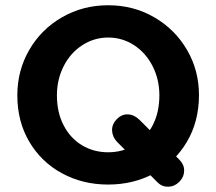

<svg xmlns="http://www.w3.org/2000/svg" viewBox="-20 -699 831 738"><path d="M46.6 -332.8Q46.6 -427.8 92.5 -507.2Q138.4 -586.6 218.5 -632.7Q298.7 -678.8 395.7 -678.8Q492.9 -678.8 572.5 -632.8Q652.2 -586.8 698.5 -507.8Q744.8 -428.8 744.8 -333.6Q744.8 -233 698.9 -154.7Q653 -76.4 573.2 -33Q493.5 10.4 395.7 10.4Q297.9 10.4 218.1 -33Q138.4 -76.4 92.5 -154.3Q46.6 -232.2 46.6 -332.8ZM592.6 -332.8Q592.6 -393.7 566.5 -444.9Q540.4 -496 495.4 -525.3Q450.4 -554.7 395.7 -554.7Q341.8 -554.7 296.4 -525.3Q250.9 -496 224.9 -444.9Q198.8 -393.7 198.8 -332.8Q198.8 -266.3 224.9 -216.7Q250.9 -167.1 295.6 -140.4Q340.2 -113.7 395.7 -113.7Q451.2 -113.7 495.8 -140.4Q540.4 -167.1 566.5 -216.7Q592.6 -266.3 592.6 -332.8ZM429.8 -241.8Q448.8 -260.8 472.8 -259.3Q496.8 -257.8 516.8 -237.8L669.8 -84.8Q687.8 -66.8 687.8 -43.3Q687.8 -19.8 670.8 -1.8L668.8 0.2Q650.8 18.2 626.8 18.7Q602.8 19.2 585.8 2.2L429.8 -153.8Q411.8 -172.8 410.8 -197.3Q409.8 -221.8 429.8 -241.8Z"/></svg>

Font: SN Pro Thin
Style: Regular
Weight: 200
Designer: Tobias Whetton
Foundry: Supernotes
Version: Version 1.003;Glyphs 3.3 (3324)